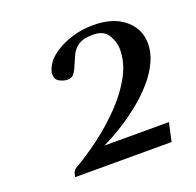

<svg xmlns="http://www.w3.org/2000/svg" viewBox="-92 -947 685 672"><g transform="rotate(-20 250.0 -610.5)"><path d="M78.6 -371.1 81.1 -381.8Q83.5 -392.6 91.8 -399.4Q140.6 -427.2 191.2 -465.3Q241.7 -503.4 284.4 -547.9Q327.1 -592.3 353.3 -640.6Q379.4 -689 379.4 -737.8Q379.4 -765.1 363.3 -791.7Q347.2 -818.4 308.1 -818.4Q271.5 -818.4 252.9 -805.9Q234.4 -793.5 225.1 -772.9Q215.8 -752.4 205.1 -727.5Q200.7 -717.3 193.1 -709Q185.5 -700.7 170.9 -700.7Q157.2 -700.7 141.8 -708.7Q126.5 -716.8 126.5 -736.8Q126.5 -751 138.7 -771.5Q150.4 -791 177 -808.8Q203.6 -826.7 240.5 -838.1Q277.3 -849.6 318.8 -849.6Q393.6 -849.6 436 -814Q478.5 -778.3 478.5 -723.6Q478.5 -689.5 462.6 -655.8Q446.8 -622.1 419.7 -590.8Q392.6 -559.6 358.2 -531.7Q323.7 -503.9 286.4 -480.5Q249 -457 212.9 -439.9H453.1L438 -371.1Z"/></g></svg>

Font: Gelasio
Style: Italic
Weight: 400
Italic angle: -8.5°
Designer: Eben Sorkin
Foundry: Eben Sorkin
Version: Version 1.008